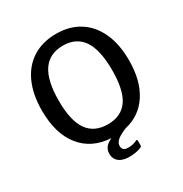

<svg xmlns="http://www.w3.org/2000/svg" viewBox="-207 -909 1181 1238"><g transform="rotate(-30 383.5 -290.0)"><path d="M379 80Q379 99 389.5 108Q400 117 424 117Q458 117 486 103Q492 101 493 101Q498 101 498 110V143Q498 151 491 155Q478 162 452.5 167Q427 172 400 172Q350 172 323 150.5Q296 129 296 91Q296 65 310 45Q324 25 358 9Q217 1 138 -97.5Q59 -196 59 -368Q59 -488 98.5 -574.5Q138 -661 211.5 -706.5Q285 -752 385 -752Q484 -752 556.5 -706.5Q629 -661 668.5 -575Q708 -489 708 -369Q708 -218 645.5 -122Q583 -26 470 0Q421 20 400 38.5Q379 57 379 80ZM385 -79Q485 -79 533.5 -149Q582 -219 582 -368Q582 -519 533 -591.5Q484 -664 385 -664Q285 -664 235 -591.5Q185 -519 185 -368Q185 -220 234.5 -149.5Q284 -79 385 -79Z"/></g></svg>

Font: Libre Franklin Medium
Style: Regular
Weight: 500
Designer: Pablo Impallari, Rodrigo Fuenzalida
Foundry: Impallari Type
Version: Version 1.002; ttfautohint (v1.5)